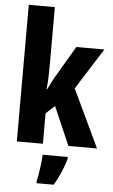

<svg xmlns="http://www.w3.org/2000/svg" viewBox="-63 -802 626 1064"><g transform="rotate(5 249.5 -269.5)"><path d="M198 -442V-760H53V0H198V-169L247 -214L340 0H499L347 -321L492 -550H336L235 -379C223 -359 208 -331 195 -302H192C197 -347 198 -394 198 -442ZM342 72V61H202C201 101 190 174 182 208V221H277C304 177 327 124 342 72Z"/></g></svg>

Font: Noto Sans Armenian ExtraCondensed ExtraBold
Style: Regular
Weight: 800
Width: 2
Designer: Monotype Design Team
Foundry: Monotype Imaging Inc.
Version: Version 2.008